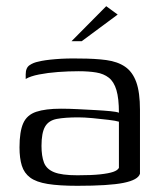

<svg xmlns="http://www.w3.org/2000/svg" viewBox="-20 -593 523 620"><path d="M230 7Q171 7 134 1Q97 -5 77.5 -19.5Q58 -34 50.5 -58Q43 -82 43 -117Q43 -168 55 -195Q67 -222 97 -232Q127 -242 177 -242Q202 -242 231.5 -240.5Q261 -239 288.5 -237.5Q316 -236 336.5 -234Q357 -232 364 -229Q364 -275 356 -302Q348 -329 331.5 -342Q315 -355 290.5 -359Q266 -363 234 -363Q201 -363 167.5 -360.5Q134 -358 106 -352.5Q78 -347 63 -338V-353Q63 -374 75.5 -382.5Q88 -391 104 -394Q123 -399 159.5 -402Q196 -405 236 -404Q287 -404 323.5 -399Q360 -394 384 -377.5Q408 -361 420 -328Q432 -295 432 -238V-32Q426 -12 379 -2.5Q332 7 230 7ZM230 -27Q276 -27 303.5 -30Q331 -33 345.5 -38Q360 -43 364 -51V-200Q355 -203 330.5 -206Q306 -209 279 -211.5Q252 -214 233 -214Q190 -214 163.5 -209Q137 -204 125.5 -184Q114 -164 114 -122Q114 -89 122 -68Q130 -47 154.5 -37Q179 -27 230 -27ZM211 -460 323 -573 360 -546 244 -460Z"/></svg>

Font: Genos
Style: Regular
Weight: 400
Designer: Robert E. Leuschke
Foundry: Robert E. Leuschke
Version: Version 1.010